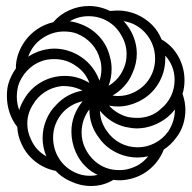

<svg xmlns="http://www.w3.org/2000/svg" viewBox="-20 -607 640 640"><path d="M313 -238Q314 -200.5 337 -169Q354.5 -144 381.2 -130Q408 -116 439 -116Q469 -116 495.8 -129.8Q522.5 -143.5 541 -169Q563 -203.5 563 -242Q552 -228 539 -217Q517 -199 490.2 -189Q463.5 -179 436 -179Q420.5 -179 397 -184Q346.5 -197 313 -238ZM165.5 -37.5Q127 -45 96.8 -69.2Q66.5 -93.5 51 -129Q39 -154.5 37.5 -184Q20.5 -205.5 11.8 -232Q3 -258.5 3 -286Q3 -312 8 -328Q16 -355 33 -379Q32.5 -416 51.5 -451.2Q70.5 -486.5 103 -509Q127.5 -526 157.5 -533Q179 -558.5 210.8 -572.8Q242.5 -587 276 -587Q312.5 -587 346.5 -570.5Q370.5 -572 372 -572Q404.5 -572 434.2 -559.5Q464 -547 487 -524Q507.5 -503.5 518.5 -475.5Q554.5 -455 574.8 -418.2Q595 -381.5 595 -339Q595 -315 588.5 -294Q598 -266.5 598 -241Q598 -216 590.5 -192Q583 -168 568 -149Q550.5 -124.5 526 -108.5Q512 -72.5 483 -46.5Q454 -20.5 416 -11Q396 -6 378 -6Q368.5 -6 358 -7.5Q324.5 13 283 13Q247.5 13 212 -4Q186.5 -15.5 165.5 -37.5ZM309 -149Q294 -168.5 286 -192.2Q278 -216 278 -241V-242.5Q252 -208.5 252 -165Q252 -138 263.5 -113.5Q275 -89 296 -70Q330.5 -40 377 -40Q395.5 -40 409 -44Q449 -54.5 474 -86Q455.5 -82 439 -82Q400 -82 365.2 -99.8Q330.5 -117.5 309 -149ZM373 -252Q358.5 -252 343.5 -255Q368 -227.5 406 -217Q421 -214 437 -214Q460 -214 480.2 -221.5Q500.5 -229 516 -244Q538.5 -262 550.2 -287.2Q562 -312.5 562 -341Q562 -364 554 -384.5Q546 -405 531 -421.5V-413Q531 -365.5 507 -326.8Q483 -288 441 -268Q407.5 -252 373 -252ZM44 -240Q48.5 -256 59 -274Q79.5 -311 116.2 -332.5Q153 -354 197 -354Q239.5 -354 278 -330.5Q264.5 -367 232 -388Q201 -410 161 -410Q136 -410 118 -403Q89.5 -392.5 69 -370Q48.5 -347.5 40 -319Q36 -301 36 -286Q36 -261 44 -240ZM83 -143Q99 -105.5 134.5 -86Q122 -115.5 122 -147Q122 -178 134 -207.2Q146 -236.5 168 -258Q185 -276.5 207.2 -288.5Q229.5 -300.5 255 -305Q223.5 -321.5 185 -320Q154.5 -316.5 129.2 -300Q104 -283.5 89 -257Q71 -228.5 71 -195Q71 -167 83 -143ZM107 -435Q135.5 -445 161 -445Q185 -445 208.5 -437.5Q232 -430 252 -416Q272.5 -402 287.8 -382Q303 -362 311.5 -338Q318 -356 318 -376Q318 -397.5 313 -410Q305.5 -439 285.2 -461.2Q265 -483.5 236 -495Q218 -502 193 -502Q155 -502 122 -480Q88 -457.5 74 -418Q89 -428 107 -435ZM228 -33Q252 -21 280 -21Q293 -21 305.5 -24Q288 -32.5 274 -44Q247 -67 232.5 -100Q218 -133 218 -169Q218 -196.5 227.8 -222.2Q237.5 -248 255.5 -269.5Q218.5 -261.5 192 -235Q175 -217 166 -195Q157 -173 157 -149Q157 -111 175.8 -80.2Q194.5 -49.5 228 -33ZM248 -527Q285 -513.5 311 -485Q337 -456.5 346 -419Q352 -399.5 352 -377Q352 -348.5 342 -321Q375.5 -341 391 -376Q402 -398 402 -427Q402 -460 384 -490Q367.5 -519.5 338.8 -536.2Q310 -553 275 -553Q241 -553 212.5 -536Q230 -534 248 -527ZM374 -287Q402 -287 426 -299Q459 -314.5 478 -344.8Q497 -375 497 -412Q497 -436.5 488 -459.2Q479 -482 462 -500Q432.5 -530.5 392 -536.5Q406 -521.5 414 -507Q424.5 -489.5 430.2 -469.2Q436 -449 436 -428Q436 -395 421 -362Q411.5 -339 394.2 -320Q377 -301 355 -288.5Q364 -287 374 -287Z"/></svg>

Font: JuliaMono
Style: Bold Italic
Weight: 700
Italic angle: -9°
Monospace: yes
Designer: cormullion
Foundry: corm
Version: Version 0.057; ttfautohint (v1.8.4)